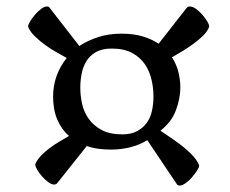

<svg xmlns="http://www.w3.org/2000/svg" viewBox="-20 -619 710 593"><path d="M89 -110V-112Q95 -126 106.5 -138Q118 -150 132.5 -161Q147 -172 163 -181.5Q179 -191 193 -199Q170 -219 157 -249.5Q144 -280 144 -321Q144 -387 186 -440Q172 -448 154 -458Q136 -468 119 -480.5Q102 -493 87.5 -507Q73 -521 67 -536V-538Q67 -543 73 -553Q79 -563 88 -573.5Q97 -584 107 -591.5Q117 -599 125 -599Q132 -599 134 -594L225 -477Q251 -494 283.5 -504.5Q316 -515 355 -515Q393 -515 421 -506.5Q449 -498 470 -484L556 -594Q560 -599 566 -599Q575 -599 585.5 -591.5Q596 -584 605 -573.5Q614 -563 620 -553Q626 -543 626 -538V-536Q620 -521 606.5 -508Q593 -495 576.5 -483Q560 -471 542.5 -460.5Q525 -450 511 -442Q525 -421 531 -396.5Q537 -372 537 -348Q537 -316 523.5 -279Q510 -242 475 -215H476Q486 -208 502.5 -197Q519 -186 537 -172.5Q555 -159 571 -143Q587 -127 595 -109V-107Q595 -102 588.5 -92Q582 -82 573 -71.5Q564 -61 553.5 -53.5Q543 -46 535 -46Q528 -46 525 -52L435 -186Q410 -171 381.5 -164Q353 -157 323 -157Q303 -157 284 -159.5Q265 -162 248 -168L158 -55Q154 -49 147 -49Q139 -49 129 -56.5Q119 -64 110 -74Q101 -84 95 -94.5Q89 -105 89 -110ZM358 -204Q385 -204 403.5 -214Q422 -224 433.5 -240Q445 -256 449.5 -277.5Q454 -299 454 -321Q454 -347 448 -373Q442 -399 427.5 -420.5Q413 -442 388 -455.5Q363 -469 325 -469Q295 -469 276 -458Q257 -447 246.5 -429.5Q236 -412 232 -390.5Q228 -369 228 -348Q228 -324 233.5 -298.5Q239 -273 254 -252Q269 -231 294 -217.5Q319 -204 358 -204Z"/></svg>

Font: Asar
Style: Regular
Weight: 400
Designer: Eben Sorkin
Foundry: Eben Sorkin, Pria Ravichandran
Version: Version 1.003; ttfautohint (v1.3) -l 8 -r 50 -G 0 -x 0 -H 45